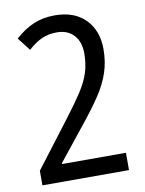

<svg xmlns="http://www.w3.org/2000/svg" viewBox="-82 -783 637 841"><g transform="rotate(-10 236.0 -362.0)"><path d="M423 0H38V-65L192 -267Q238 -327 266 -370Q294 -413 306.5 -452Q319 -491 319 -538Q319 -589 291.5 -619Q264 -649 216 -649Q178 -649 148.5 -635.5Q119 -622 88 -594L43 -652Q83 -688 125 -706Q167 -724 220 -724Q307 -724 356 -674Q405 -624 405 -542Q405 -485 389 -437.5Q373 -390 342 -343Q311 -296 266 -240L139 -81V-77H423Z"/></g></svg>

Font: Noto Sans Thai Cond
Style: Regular
Weight: 400
Width: 3
Designer: Monotype Design Team
Foundry: Monotype Imaging Inc.
Version: Version 2.002; ttfautohint (v1.8.4.7-5d5b)